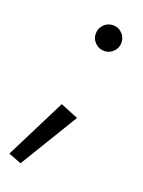

<svg xmlns="http://www.w3.org/2000/svg" viewBox="-126 -536 572 766"><g transform="rotate(20 160.0 -153.0)"><path d="M165 -420Q165 -443 181 -459Q197 -475 220 -475Q242 -475 258 -459Q274 -443 274 -420Q274 -398 258 -382Q242 -366 220 -366Q197 -366 181 -382Q165 -398 165 -420ZM134 -109 210 -78 60 169 5 148Z"/></g></svg>

Font: Jost*
Style: Italic
Weight: 400
Italic angle: -10°
Version: Version 3.7